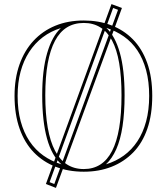

<svg xmlns="http://www.w3.org/2000/svg" viewBox="-20 -823 814 937"><path d="M253 94 204 75 524 -803 575 -784ZM245 75 556 -775 532 -784 222 66ZM389 -723Q461 -723 522 -700Q583 -677 628 -631.5Q673 -586 698 -517Q723 -448 723 -355Q723 -264 699 -194.5Q675 -125 630 -79Q585 -33 524 -9Q463 15 389 15Q314 15 252 -9Q190 -33 145 -79.5Q100 -126 75.5 -195.5Q51 -265 51 -355Q51 -440 75 -508Q99 -576 143.5 -624Q188 -672 250 -697.5Q312 -723 389 -723ZM389 -711Q342 -711 307 -689.5Q272 -668 248.5 -624Q225 -580 213 -514Q201 -448 201 -358Q201 -268 213 -200Q225 -132 248.5 -87.5Q272 -43 307 -20.5Q342 2 389 2Q435 2 469.5 -20Q504 -42 527 -86.5Q550 -131 561.5 -198.5Q573 -266 573 -358Q573 -449 561.5 -515.5Q550 -582 527 -625Q504 -668 469.5 -689.5Q435 -711 389 -711ZM280 -21Q233 -62 209.5 -146.5Q186 -231 186 -358Q186 -481 210 -563.5Q234 -646 277 -686Q228 -671 189 -641.5Q150 -612 122.5 -569.5Q95 -527 80.5 -473.5Q66 -420 66 -355Q66 -286 81 -231Q96 -176 124 -134Q152 -92 191.5 -64Q231 -36 280 -21ZM497 -21Q546 -36 584.5 -64Q623 -92 650.5 -133.5Q678 -175 693 -230.5Q708 -286 708 -355Q708 -425 693 -480.5Q678 -536 650.5 -577Q623 -618 584.5 -645Q546 -672 499 -687Q542 -647 565 -565Q588 -483 588 -358Q588 -273 578 -207Q568 -141 547.5 -95Q527 -49 497 -21Z"/></svg>

Font: Kalnia Glaze Thin Medium
Style: Regular
Weight: 500
Version: Version 1.110